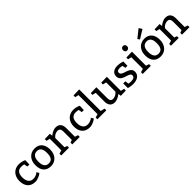

<svg xmlns="http://www.w3.org/2000/svg" viewBox="455 -2571 4352 4352"><g transform="rotate(-45 2631.5 -395.0)"><path d="M465 -365H400L385 -450Q346 -460 295 -460Q223 -460 184 -414Q145 -368 145 -271Q145 -174 186 -122Q227 -70 300 -70Q321 -70 341.5 -74Q362 -78 380.5 -84.5Q399 -91 414 -99Q429 -107 438 -115L455 -130L490 -70L479 -61Q467 -51 446 -38.5Q425 -26 399.5 -15.5Q374 -5 345.5 2.5Q317 10 290 10Q168 10 104 -62.5Q40 -135 40 -261Q40 -323 58.5 -374.5Q77 -426 111 -462.5Q145 -499 193 -519.5Q241 -540 300 -540Q320 -540 341 -537Q362 -534 382 -530Q402 -526 419 -520.5Q436 -515 448 -510L470 -500Z M550 -257Q550 -321 568.5 -373.5Q587 -426 621 -463Q655 -500 701.5 -520Q748 -540 804 -540Q916 -540 978 -469Q1040 -398 1040 -272Q1040 -210 1022 -158.5Q1004 -107 971.5 -69.5Q939 -32 892.5 -11Q846 10 789 10Q675 10 612.5 -58Q550 -126 550 -257ZM800 -460Q655 -460 655 -265Q655 -70 795 -70Q868 -70 901.5 -120Q935 -170 935 -270Q935 -460 800 -460Z M1285 -530 1294 -459Q1304 -467 1322 -481Q1340 -495 1364.5 -508Q1389 -521 1418.5 -530.5Q1448 -540 1480 -540Q1561 -540 1600.5 -492.5Q1640 -445 1640 -360V-80L1715 -55V0H1475V-55L1540 -80V-350Q1540 -404 1519 -429.5Q1498 -455 1455 -455Q1434 -455 1413.5 -449.5Q1393 -444 1375.5 -435Q1358 -426 1344.5 -415.5Q1331 -405 1322 -395L1305 -375V-80L1370 -55V0H1120V-55L1205 -80V-450L1120 -470V-525Z M2210 -365H2145L2130 -450Q2091 -460 2040 -460Q1968 -460 1929 -414Q1890 -368 1890 -271Q1890 -174 1931 -122Q1972 -70 2045 -70Q2066 -70 2086.5 -74Q2107 -78 2125.5 -84.5Q2144 -91 2159 -99Q2174 -107 2183 -115L2200 -130L2235 -70L2224 -61Q2212 -51 2191 -38.5Q2170 -26 2144.5 -15.5Q2119 -5 2090.5 2.5Q2062 10 2035 10Q1913 10 1849 -62.5Q1785 -135 1785 -261Q1785 -323 1803.5 -374.5Q1822 -426 1856 -462.5Q1890 -499 1938 -519.5Q1986 -540 2045 -540Q2065 -540 2086 -537Q2107 -534 2127 -530Q2147 -526 2164 -520.5Q2181 -515 2193 -510L2215 -500Z M2467 -770V-80L2567 -55V0H2280V-55L2365 -80V-690L2280 -710V-765Z M3112 -530V-80L3197 -60V-5L3032 0L3022 -70Q2980 -33 2927 -11.5Q2874 10 2837 10Q2757 10 2717 -37Q2677 -84 2677 -169V-450L2592 -470V-525L2777 -530V-179Q2777 -126 2798 -100.5Q2819 -75 2862 -75Q2905 -75 2941 -95Q2977 -115 2994 -134L3012 -154V-450L2927 -470V-525Z M3268 -160H3338L3349 -74Q3359 -70 3380.5 -67.5Q3402 -65 3423 -65Q3488 -65 3517.5 -84.5Q3547 -104 3547 -144Q3547 -171 3526.5 -187Q3506 -203 3475 -214Q3444 -225 3407.5 -236Q3371 -247 3340 -264.5Q3309 -282 3288.5 -310Q3268 -338 3268 -384Q3268 -459 3318 -498.5Q3368 -538 3451 -540Q3486 -539 3522.5 -534.5Q3559 -530 3597 -518L3622 -510L3619 -375H3554L3538 -453Q3530 -456 3507 -460.5Q3484 -465 3458 -465Q3440 -465 3424 -462Q3408 -459 3395.5 -452Q3383 -445 3375.5 -432Q3368 -419 3368 -400Q3368 -371 3388.5 -354.5Q3409 -338 3440 -326Q3471 -314 3507.5 -303Q3544 -292 3575 -274.5Q3606 -257 3626.5 -230Q3647 -203 3647 -159Q3647 -117 3629 -85Q3611 -53 3580.5 -31.5Q3550 -10 3509.5 0.5Q3469 11 3423 11Q3406 11 3387.5 9.5Q3369 8 3351 5.5Q3333 3 3317.5 0Q3302 -3 3292 -6L3269 -12Z M3863 -765Q3928 -765 3928 -690Q3928 -659 3906 -642Q3884 -625 3859 -625Q3832 -625 3815 -643.5Q3798 -662 3798 -695Q3798 -728 3816.5 -746.5Q3835 -765 3863 -765ZM3918 -530V-80L3993 -55V0H3733V-55L3818 -80V-450L3733 -470V-525Z M4068 -257Q4068 -321 4086.5 -373.5Q4105 -426 4139 -463Q4173 -500 4219.5 -520Q4266 -540 4322 -540Q4434 -540 4496 -469Q4558 -398 4558 -272Q4558 -210 4540 -158.5Q4522 -107 4489.5 -69.5Q4457 -32 4410.5 -11Q4364 10 4307 10Q4193 10 4130.5 -58Q4068 -126 4068 -257ZM4318 -460Q4173 -460 4173 -265Q4173 -70 4313 -70Q4386 -70 4419.5 -120Q4453 -170 4453 -270Q4453 -460 4318 -460ZM4452 -726 4242 -596 4207 -646 4402 -801Z M4803 -530 4812 -459Q4822 -467 4840 -481Q4858 -495 4882.5 -508Q4907 -521 4936.5 -530.5Q4966 -540 4998 -540Q5079 -540 5118.5 -492.5Q5158 -445 5158 -360V-80L5233 -55V0H4993V-55L5058 -80V-350Q5058 -404 5037 -429.5Q5016 -455 4973 -455Q4952 -455 4931.5 -449.5Q4911 -444 4893.5 -435Q4876 -426 4862.5 -415.5Q4849 -405 4840 -395L4823 -375V-80L4888 -55V0H4638V-55L4723 -80V-450L4638 -470V-525Z"/></g></svg>

Font: Bitter
Style: Regular
Weight: 400
Designer: Sol Matas
Foundry: Sol Matas
Version: Version 1.001